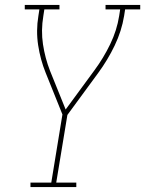

<svg xmlns="http://www.w3.org/2000/svg" viewBox="-20 -755 586 775"><path d="M103 0V-18H187L232 -293L164 -462Q143 -514 134 -572.5Q125 -631 135 -691L139 -717H80V-735H220V-717H159L155 -691Q145 -632 153.5 -576Q162 -520 182 -469L245 -313L361 -471Q398 -521 425 -577Q452 -633 461 -691L465 -717H406V-735H546V-717H485L481 -691Q471 -630 443 -571.5Q415 -513 376 -460L252 -291L207 -18H288V0Z"/></svg>

Font: Iosevka Curly Slab Thin
Style: Italic
Weight: 100
Italic angle: -9°
Monospace: yes
Designer: Belleve Invis
Foundry: Belleve Invis
Version: Version 22.1.2; ttfautohint (v1.8.4)